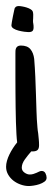

<svg xmlns="http://www.w3.org/2000/svg" viewBox="-25 -501 174 634"><path d="M128.9 85.9Q128.9 93.8 121.8 98.9Q114.7 104 105.2 107.2Q95.7 110.4 85.9 111.8Q76.2 113.3 70.3 113.3Q57.1 113.3 43.7 108.6Q30.3 104 19.5 95.7Q8.8 87.4 2 75.7Q-4.9 64 -4.9 49.8Q-4.9 40.5 -2 30Q1 19.5 6.1 9Q11.2 -1.5 17.8 -11.7Q24.4 -22 31.7 -30.8Q30.3 -40.5 29.3 -58.1Q28.3 -75.7 27.6 -98.1Q26.9 -120.6 26.6 -146Q26.4 -171.4 26.1 -196.5Q25.9 -221.7 25.9 -244.9Q25.9 -268.1 25.9 -286.1V-323.7Q25.9 -328.6 26.1 -333.5Q26.4 -338.4 28.1 -342Q29.8 -345.7 33.4 -348.1Q37.1 -350.6 43.9 -350.6Q65.4 -350.6 75.4 -338.6Q85.4 -326.7 87.9 -306.6Q90.3 -276.9 91.6 -247.3Q92.8 -217.8 93.8 -187.5Q94.7 -160.2 95.5 -133.5Q96.2 -106.9 98.6 -80.6Q99.1 -75.2 99.6 -70.3Q100.1 -65.4 101.1 -60.5Q102.1 -50.8 103 -41.3Q104 -31.7 104 -21.5Q104 -10.3 98.9 -5.6Q93.8 -1 82.5 -1H78.1Q66.9 11.7 56.9 25.6Q46.9 39.6 46.9 52.7Q46.9 62.5 55.7 68.8Q64.5 75.2 73.2 75.2Q79.6 75.2 85.2 73.5Q90.8 71.8 95.7 69.6Q100.6 67.4 104.7 65.4Q108.9 63.5 112.3 63.5Q121.1 63.5 125 71Q128.9 78.6 128.9 85.9ZM85.9 -410.6Q85.9 -402.3 82.3 -398.7Q78.6 -395 68.8 -395Q64.5 -395 55.2 -396.2Q45.9 -397.5 36.4 -399.9Q26.9 -402.3 19.8 -406.7Q12.7 -411.1 12.7 -417.5Q12.7 -419.4 14.2 -428.5Q15.6 -437.5 17.8 -447.8Q20 -458 21.7 -466.3Q23.4 -474.6 24.4 -475.6V-475.1Q26.9 -479 30.3 -480Q33.7 -481 37.1 -481Q41.5 -481 48.6 -479.7Q55.7 -478.5 62.7 -476.3Q69.8 -474.1 75.7 -470.7Q81.5 -467.3 83 -463.4Q84.5 -459.5 84.7 -452.9Q85 -446.3 84.5 -440.9Q84.5 -439 84.2 -436.3Q84 -433.6 84 -432.1Q84 -429.7 84.2 -427.2Q84.5 -424.8 85 -422.4Q85.4 -419.9 85.7 -417Q85.9 -414.1 85.9 -410.6Z"/></svg>

Font: Just Another Hand
Style: Regular
Weight: 400
Designer: Astigmatic (AOETI)
Foundry: Astigmatic (AOETI)
Version: Version 1.000